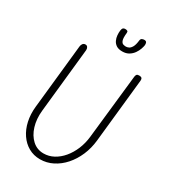

<svg xmlns="http://www.w3.org/2000/svg" viewBox="-294 -1432 1426 1593"><g transform="rotate(30 419.0 -636.0)"><path d="M350.5 10Q289.5 10 240.5 -17.8Q191.5 -45.5 157.8 -94.8Q124 -144 109.5 -209.8Q95 -275.5 103 -351.5L167.5 -965Q169.5 -982 178.5 -993Q187.5 -1004 203 -1004Q217.5 -1004 224.8 -992.2Q232 -980.5 230.5 -964.5L166 -348Q157.5 -265.5 178.5 -197Q199.5 -128.5 244.5 -87.5Q289.5 -46.5 352 -46.5Q402.5 -46.5 447.8 -71Q493 -95.5 529 -138.5Q565 -181.5 588.8 -238.5Q612.5 -295.5 619.5 -360.5L686.5 -974.5Q688 -987.5 694 -995.8Q700 -1004 718 -1004Q736 -1004 742.8 -995.8Q749.5 -987.5 748 -972L684 -362.5Q676 -284.5 646.8 -216.8Q617.5 -149 572.5 -98.2Q527.5 -47.5 470.8 -18.8Q414 10 350.5 10ZM494 -1106Q458.5 -1106 437.2 -1120Q416 -1134 405.8 -1156Q395.5 -1178 393.5 -1202.2Q391.5 -1226.5 394 -1247Q396.5 -1267 404.5 -1273.8Q412.5 -1280.5 423.5 -1280.5Q438 -1280.5 445.5 -1275.8Q453 -1271 451 -1256.5Q445.5 -1205.5 453.5 -1184.8Q461.5 -1164 475.5 -1160Q489.5 -1156 501 -1156Q513.5 -1156 528 -1162.8Q542.5 -1169.5 554.8 -1190.8Q567 -1212 572 -1255.5Q574 -1271 584.2 -1276.2Q594.5 -1281.5 606.5 -1281.5Q624 -1281.5 629 -1269.8Q634 -1258 632 -1243.5Q630 -1229.5 622 -1206.5Q614 -1183.5 598 -1160.5Q582 -1137.5 556.5 -1121.8Q531 -1106 494 -1106Z"/></g></svg>

Font: Edu SA Hand
Style: Regular
Weight: 400
Designer: Tina and Corey Anderson, Eben Sorkin, Mirko Velimirovic
Foundry: Google for Education
Version: Version 2.000